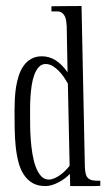

<svg xmlns="http://www.w3.org/2000/svg" viewBox="-20 -673 357 645"><path d="M204.1 -585Q203.6 -593.8 202.4 -602.5Q201.2 -611.3 197.8 -618.4Q194.3 -625.5 188 -630.1Q181.6 -634.8 170.9 -634.8H152.8V-651.9Q159.2 -651.9 166.5 -652.1Q173.8 -652.3 185.1 -652.3Q196.3 -652.3 212.6 -652.6Q229 -652.8 253.9 -652.8L265.1 -112.8Q265.6 -97.2 268.3 -87.9Q271 -78.6 277.1 -73.5Q283.2 -68.4 293 -66.9Q302.7 -65.4 316.9 -65.9V-48.8Q310.5 -48.3 303.5 -48.1Q296.4 -47.9 285.4 -47.9Q274.4 -47.9 257.8 -47.9Q241.2 -47.9 215.8 -47.9L214.8 -88.9Q207 -80.6 197 -73.2Q187 -65.9 176.3 -60.3Q165.5 -54.7 154.3 -51.3Q143.1 -47.9 132.8 -47.9Q106.9 -47.9 89.4 -58.1Q71.8 -68.4 60.1 -86.2Q48.3 -104 42 -128.4Q35.6 -152.8 32.7 -181.2Q29.8 -209.5 29.3 -240.2Q28.8 -271 28.8 -301.8Q28.8 -319.3 29.8 -339.8Q30.8 -360.4 33.9 -380.6Q37.1 -400.9 43.2 -419.4Q49.3 -438 59.6 -452.4Q69.8 -466.8 85 -475.3Q100.1 -483.9 121.1 -483.9Q169.4 -483.9 207 -430.2ZM133.8 -458Q119.6 -458 110.4 -447.8Q101.1 -437.5 95.2 -421.6Q89.4 -405.8 86.4 -386Q83.5 -366.2 82.3 -346.9Q81.1 -327.6 81.1 -311Q81.1 -294.4 81.1 -285.2Q81.1 -271 81.3 -249.5Q81.5 -228 83.3 -204.1Q85 -180.2 88.9 -156.2Q92.8 -132.3 99.9 -113Q106.9 -93.8 117.7 -81.8Q128.4 -69.8 144 -69.8Q152.8 -69.8 162.6 -74Q172.4 -78.1 181.6 -84.7Q190.9 -91.3 199.2 -99.6Q207.5 -107.9 213.9 -116.2L208 -392.1Q202.1 -402.8 194.1 -414.6Q186 -426.3 176.5 -435.8Q167 -445.3 156 -451.7Q145 -458 133.8 -458Z"/></svg>

Font: Bigelow Rules
Style: Regular
Weight: 400
Designer: Astigmatic (AOETI)
Foundry: Astigmatic (AOETI)
Version: Version 1.001